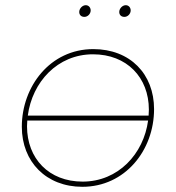

<svg xmlns="http://www.w3.org/2000/svg" viewBox="-20 -714 677 739"><path d="M297 5C461 5 573 -135 573 -294C573 -429 481 -525 339 -525C173 -525 64 -381 64 -226C64 -91 158 5 297 5ZM298 -15C168 -15 84 -104 84 -228L85 -250H550C533 -122 435 -15 298 -15ZM305 -649C317 -649 329 -660 329 -674C329 -684 322 -694 310 -694C297 -694 285 -681 285 -668C285 -657 292 -649 305 -649ZM459 -649C471 -649 483 -660 483 -674C483 -684 476 -694 464 -694C451 -694 439 -681 439 -668C439 -657 446 -649 459 -649ZM87 -269C104 -398 201 -505 338 -505C468 -505 553 -416 553 -292L552 -269Z"/></svg>

Font: Fixel Display Thin
Style: Italic
Weight: 100
Italic angle: -10°
Designer: AlfaBravo + MacPaw
Foundry: Kyrylo Tkachov, Marchela Mozhyna, Serhii Makarenko, Maria Weinstein, Zakhar Kryvoshyya
Version: Version 1.210;Glyphs 3.2 (3217)